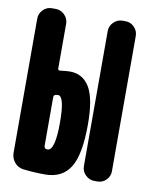

<svg xmlns="http://www.w3.org/2000/svg" viewBox="-84 -791 667 862"><g transform="rotate(10 250.0 -360.0)"><path d="M418 -730.5Q441.4 -730.5 458 -713.4Q474.6 -696.3 474.6 -672.9V-56.6Q474.6 -33.2 458 -16.6Q441.4 0 418 0H404.3Q380.9 0 363.8 -17.1Q346.7 -34.2 346.7 -56.6V-672.9Q346.7 -696.3 363.8 -713.4Q380.9 -730.5 404.3 -730.5ZM171.9 -102.5Q207 -102.5 207 -230.5Q207 -352.5 176.8 -351.6Q171.9 -351.6 164.1 -349.6Q157.2 -346.7 157.2 -337.9V-117.2Q157.2 -107.4 165 -103.5Q168 -102.5 171.9 -102.5ZM211.9 -464.8Q270.5 -464.8 301.3 -413.6Q332 -362.3 332 -245.1Q332 -106.4 295.4 -48.3Q258.8 9.8 181.6 9.8Q129.9 9.8 81.1 3.9Q56.6 1 41 -18.1Q25.4 -37.1 25.4 -61.5V-672.9Q25.4 -696.3 42 -713.4Q58.6 -730.5 82 -730.5H99.6Q123 -730.5 140.1 -713.4Q157.2 -696.3 157.2 -672.9V-467.8Q157.2 -464.8 160.2 -462.4Q163.1 -460 166 -460.9Q196.3 -464.8 211.9 -464.8Z"/></g></svg>

Font: Rounded Mgen+ 1mn bold
Style: Bold
Weight: 700
Designer: [Source Han Sans]
Ryoko NISHIZUKA  (kana & ideographs); Paul D. Hunt (Latin, Greek & Cyrillic); Wenlong ZHANG  (bopomofo
Version: Version 1.059.20150602